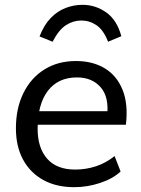

<svg xmlns="http://www.w3.org/2000/svg" viewBox="-20 -769 585 796"><path d="M480 -58Q448 -28 395 -10.5Q342 7 288 7Q213 7 159 -23Q105 -53 75.5 -107.5Q46 -162 46 -237Q46 -320 77 -383Q108 -446 164 -481Q220 -516 295 -516Q364 -516 414 -486Q464 -456 488 -397Q512 -338 502 -252H126L129 -308H453L424 -288Q433 -366 397.5 -407Q362 -448 299 -448Q221 -448 178.5 -392.5Q136 -337 136 -235Q136 -156 175.5 -111Q215 -66 292 -66Q336 -66 377.5 -79.5Q419 -93 455 -122ZM322 -749Q376 -749 420.5 -717.5Q465 -686 483 -619L428 -596Q409 -645 380 -664.5Q351 -684 317 -684Q284 -684 254 -665Q224 -646 198 -596L144 -618Q162 -665 190 -694Q218 -723 252 -736Q286 -749 322 -749Z"/></svg>

Font: Muli Medium
Style: Italic
Weight: 500
Italic angle: -4.541°
Designer: Vernon Adams
Foundry: Vernon Adams
Version: Version 2.100; ttfautohint (v1.8.1.43-b0c9)